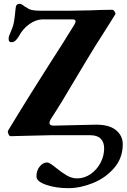

<svg xmlns="http://www.w3.org/2000/svg" viewBox="-20 -705 660 1001"><path d="M170 215Q170 184 187 163Q204 142 226 142Q233 142 246 150.5Q259 159 272 170Q303 195 328.5 210Q354 225 382 225Q420 225 452.5 202.5Q485 180 504 144Q523 108 523 69Q523 36 505 18Q487 0 451 0H241L113 3L36 5Q28 5 23.5 -7Q19 -19 22 -24L80 -119Q115 -177 229 -357Q315 -490 368 -577Q374 -589 374 -593Q374 -604 358 -604H305H201Q167 -603 133.5 -579.5Q100 -556 80 -519Q71 -503 61.5 -494Q52 -485 39 -485Q25 -485 25 -502Q25 -515 32 -529Q47 -562 52 -586.5Q57 -611 61 -658Q62 -673 67 -679Q72 -685 83 -685Q92 -685 109 -671Q129 -659 133 -657Q145 -652 161.5 -650.5Q178 -649 196 -649H217H338L449 -651Q516 -654 565 -654Q572 -654 578 -644Q584 -634 581 -630L513 -522Q479 -470 438.5 -402.5Q398 -335 383 -310Q298 -165 248 -89Q238 -74 238 -63Q238 -50 260 -50L477 -55Q548 -56 584 -27Q620 2 620 47Q620 119 575 171Q530 223 464 249.5Q398 276 337 276Q271 276 220.5 258.5Q170 241 170 215Z"/></svg>

Font: EB Garamond
Style: Bold
Weight: 700
Designer: Georg Duffner and Octavio Pardo
Foundry: Georg Duffner
Version: Version 1.000; ttfautohint (v1.6)